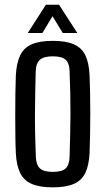

<svg xmlns="http://www.w3.org/2000/svg" viewBox="-20 -779 442 806"><path d="M201.5 7.5Q146.5 7.5 113.2 -7Q80 -21.5 64.5 -53.2Q49 -85 46.5 -136.5Q45 -167 44.5 -208Q44 -249 44 -294Q44 -339 44.5 -383Q45 -427 46.5 -463Q49.5 -515.5 65 -547.2Q80.5 -579 113.5 -593.2Q146.5 -607.5 201.5 -607.5Q257.5 -607.5 290.5 -592.8Q323.5 -578 338.5 -546.5Q353.5 -515 356 -463Q357.5 -430 358.2 -388.8Q359 -347.5 359 -303.2Q359 -259 358.2 -216.2Q357.5 -173.5 356 -136.5Q353.5 -85 338.2 -53.2Q323 -21.5 290 -7Q257 7.5 201.5 7.5ZM201.5 -57.5Q240.5 -57.5 255.8 -72.2Q271 -87 272 -119Q273.5 -164.5 274.5 -209.2Q275.5 -254 275.8 -298.8Q276 -343.5 275 -389Q274 -434.5 272 -482Q271 -514.5 255.2 -528.5Q239.5 -542.5 201.5 -542.5Q163.5 -542.5 147.2 -527.8Q131 -513 130 -480.5Q129 -440 128 -396.2Q127 -352.5 126.8 -306.2Q126.5 -260 127.5 -213Q128.5 -166 130.5 -120Q132 -86.5 147.8 -72Q163.5 -57.5 201.5 -57.5ZM96.5 -640.5 172.5 -759H228L304.5 -640.5H243.5L200.5 -711L158 -640.5Z"/></svg>

Font: Big Shoulders
Style: Regular
Weight: 400
Designer: Patric King
Foundry: XO Type Co
Version: Version 2.002